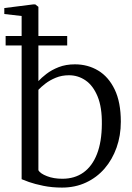

<svg xmlns="http://www.w3.org/2000/svg" viewBox="-26 -839 597 870"><path d="M-6.5 -775.5V-802.5L124 -819H134L148 -808V-471.5Q161.5 -486.5 184.5 -504.2Q207.5 -522 240 -534.8Q272.5 -547.5 313.5 -547.5Q372 -547.5 419 -519.2Q466 -491 493.8 -433.2Q521.5 -375.5 521.5 -287.5Q521.5 -224.5 502.2 -170.2Q483 -116 447.8 -75.2Q412.5 -34.5 363.5 -11.8Q314.5 11 255 11Q209.5 11 170.5 3Q131.5 -5 105.5 -14.2Q79.5 -23.5 72 -27V-766.5ZM286.5 -498Q254 -498 226.8 -486.8Q199.5 -475.5 179.5 -460Q159.5 -444.5 148 -432V-67.5Q156.5 -52.5 186.8 -40.8Q217 -29 256.5 -29Q312.5 -29 352.2 -57.5Q392 -86 413.5 -141.2Q435 -196.5 435.5 -276.5Q436.5 -353 416.2 -402Q396 -451 362 -474.5Q328 -498 286.5 -498ZM-0.5 -676H278.5V-633H-0.5Z"/></svg>

Font: Merriweather 72pt Light
Style: Regular
Weight: 300
Version: Version 2.100